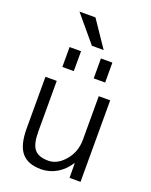

<svg xmlns="http://www.w3.org/2000/svg" viewBox="-174 -1049 906 1151"><g transform="rotate(20 279.0 -473.5)"><path d="M145 -610V-737H218V-610ZM345 -610V-737H418V-610ZM268 -790 128 -957H230L343 -790ZM142 -520V-197Q142 -117 168.5 -85Q195 -53 257 -53Q315 -53 362.5 -109Q410 -165 410 -242V-520H483V0H413L412 -93H410Q380 -45 333.5 -17.5Q287 10 233 10Q149 10 109.5 -37.5Q70 -85 70 -190V-520Z"/></g></svg>

Font: Mplus 1p
Style: Regular
Weight: 400
Version: Version 1.061